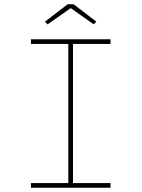

<svg xmlns="http://www.w3.org/2000/svg" viewBox="-20 -885 667 905"><path d="M126 0V-22H302V-678H126V-700H501V-678H324V-22H501V0ZM204 -770 192 -783 299 -865H327L434 -783L422 -770L306 -852H321Z"/></svg>

Font: Lexend Mega Thin
Style: Regular
Weight: 250
Version: Version 1.007